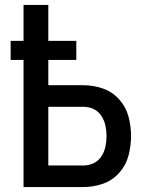

<svg xmlns="http://www.w3.org/2000/svg" viewBox="-20 -755 616 775"><path d="M75 0H316Q356 0 394.5 -13Q433 -26 460.5 -56.5Q488 -87 498.5 -126.5Q509 -166 509 -206Q509 -246 498.5 -285Q488 -324 460.5 -354.5Q433 -385 394.5 -398Q356 -411 316 -411H175V-513H288V-590H175V-735H75V-590H23V-513H75ZM175 -87V-324H316Q338 -324 357.5 -315Q377 -306 389 -287.5Q401 -269 405.5 -248Q410 -227 410 -206Q410 -184 405.5 -163Q401 -142 389 -123.5Q377 -105 357.5 -96Q338 -87 316 -87Z"/></svg>

Font: Iosevka Sparkle Medium
Style: Regular
Weight: 500
Designer: Belleve Invis
Foundry: Belleve Invis
Version: Version 4.5.0; ttfautohint (v1.8.3)